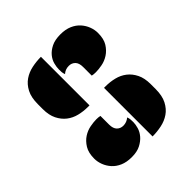

<svg xmlns="http://www.w3.org/2000/svg" viewBox="-149 -618 721 721"><g transform="rotate(-45 211.5 -258.0)"><path d="M169 -250H160Q137 -250 114.5 -255.5Q92 -261 74.5 -274.5Q57 -288 46 -310Q35 -332 35 -364V-390Q35 -426 47 -449Q59 -472 78 -485Q97 -498 121 -503Q145 -508 169 -508ZM254 -258H263Q286 -258 308.5 -252.5Q331 -247 348.5 -233.5Q366 -220 377 -198Q388 -176 388 -144V-118Q388 -82 376 -59Q364 -36 345 -23Q326 -10 302 -5Q278 0 254 0ZM384 -420Q384 -388 372 -369Q360 -350 343 -339Q326 -328 307 -324.5Q288 -321 274 -321Q262 -321 254 -323V-369Q254 -390 244 -400Q234 -410 219 -410Q200 -410 187 -398Q184 -406 183.5 -412.5Q183 -419 183 -427Q183 -439 187 -454.5Q191 -470 202 -483.5Q213 -497 232 -506.5Q251 -516 280 -516Q307 -516 326.5 -507.5Q346 -499 358.5 -485Q371 -471 377.5 -454Q384 -437 384 -420ZM40 -96Q40 -127 52 -146.5Q64 -166 81 -177Q98 -188 117 -191.5Q136 -195 150 -195Q162 -195 170 -193V-147Q170 -126 180 -116Q190 -106 205 -106Q223 -106 237 -118Q240 -110 240.5 -103.5Q241 -97 241 -89Q241 -77 236.5 -61.5Q232 -46 220.5 -32.5Q209 -19 190.5 -9.5Q172 0 144 0Q117 0 97.5 -8.5Q78 -17 65.5 -31Q53 -45 46.5 -62Q40 -79 40 -96Z"/></g></svg>

Font: Kenia
Style: Regular
Weight: 400
Designer: Julia Petretta
Foundry: Julia Petretta
Version: Version 1.001